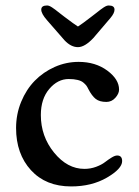

<svg xmlns="http://www.w3.org/2000/svg" viewBox="-20 -667 508 700"><path d="M312.5 -605.5Q320.3 -611.3 330.8 -619.6Q341.3 -627.9 346.4 -631.8Q351.6 -635.7 357.9 -639.9Q364.3 -644 368.4 -645.5Q372.6 -647 376.5 -647Q397.5 -647 397.5 -631.8Q397.5 -619.1 382.8 -601.6L320.3 -528.3Q289.1 -495.1 264.2 -495.1Q238.8 -495.1 215.3 -520L151.4 -593.3Q130.4 -617.2 130.4 -631.8Q130.4 -647 151.4 -647Q155.3 -647 159.4 -645.5Q163.6 -644 169.9 -639.9Q176.3 -635.7 181.4 -631.8Q186.5 -627.9 197 -619.6Q207.5 -611.3 215.3 -605.5Q251.5 -578.1 264.2 -570.3Q278.3 -579.1 312.5 -605.5ZM266.6 -441.4Q328.1 -441.4 371.1 -409.7Q414.1 -377.9 414.1 -340.3Q414.1 -325.7 400.6 -310.5Q387.2 -295.4 367.7 -295.4Q342.8 -295.4 328.9 -306.4Q314.9 -317.4 301.8 -342.8Q298.3 -350.1 295.2 -354.5Q292 -358.9 284.4 -365.5Q276.9 -372.1 263.2 -375.5Q249.5 -378.9 230.5 -378.9Q190.4 -378.9 159.7 -342.8Q128.9 -306.6 128.9 -247.6Q128.9 -169.9 177.2 -110.6Q225.6 -51.3 287.6 -51.3Q310.1 -51.3 330.3 -58.8Q350.6 -66.4 362.5 -75.7Q374.5 -85 386.7 -92.5Q398.9 -100.1 407.2 -100.1Q425.3 -100.1 425.3 -79.6Q425.3 -51.8 369.9 -19.5Q314.5 12.7 239.3 12.7Q147 12.7 92.8 -46.6Q38.6 -106 38.6 -200.2Q38.6 -250.5 57.1 -295.7Q75.7 -340.8 106.7 -372.6Q137.7 -404.3 179.4 -422.9Q221.2 -441.4 266.6 -441.4Z"/></svg>

Font: Cooper* Medium
Style: Regular
Weight: 500
Designer: Owen Earl
Foundry: indestructible type*
Version: Version 0.001